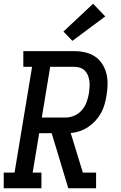

<svg xmlns="http://www.w3.org/2000/svg" viewBox="-29 -1009 649 1029"><path d="M-9 0V-84H49L143 -651H96V-735H368Q398 -735 427 -728.5Q456 -722 479.5 -706.5Q503 -691 518.5 -667Q534 -643 541 -615.5Q548 -588 547.5 -558Q547 -528 542 -498Q538 -474 531.5 -450Q525 -426 512.5 -403.5Q500 -381 482.5 -362Q465 -343 443.5 -328.5Q422 -314 398 -306Q374 -298 350 -296L415 -84H486V0H337L248 -295H181L146 -84H193V0ZM321 -379Q345 -379 369 -389Q393 -399 410 -419Q427 -439 435.5 -463Q444 -487 448 -511Q450 -527 451 -543.5Q452 -560 450 -575.5Q448 -591 442 -605.5Q436 -620 425.5 -630.5Q415 -641 400 -646Q385 -651 368 -651H240L195 -379ZM359 -790 311 -840 470 -989 535 -921Z"/></svg>

Font: Iosevka Etoile Medium Oblique
Style: Regular
Weight: 500
Italic angle: -9°
Designer: Belleve Invis
Foundry: Belleve Invis
Version: Version 15.5.2; ttfautohint (v1.8.4)